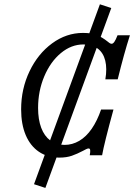

<svg xmlns="http://www.w3.org/2000/svg" viewBox="-20 -739 645 914"><path d="M80.6 -218.5Q80.6 -316.1 120.6 -399.6Q160.5 -483.1 228.2 -532.7Q296 -582.3 375 -582.3Q418.5 -582.3 443.1 -571.4Q467.7 -560.5 490.3 -542.7Q496 -537.9 501.2 -534.3Q506.5 -530.6 511.3 -530.6Q517.7 -530.6 524.2 -539.5Q530.6 -548.4 539.5 -571H598.4Q570.2 -483.1 540.3 -361.3H481.5Q490.3 -412.9 481 -450.4Q471.8 -487.9 445.2 -507.7Q418.5 -527.4 376.6 -527.4Q319.4 -527.4 269.8 -486.3Q220.2 -445.2 190.7 -375.4Q161.3 -305.6 161.3 -225Q161.3 -170.2 176.2 -130.6Q191.1 -91.1 219.4 -70.2Q247.6 -49.2 287.1 -49.2Q324.2 -49.2 357.3 -68.5Q390.3 -87.9 416.5 -125.8Q442.7 -163.7 461.3 -217.7H520.2Q475.8 -55.6 466.1 0H407.3Q410.5 -17.7 409.3 -25Q408.1 -32.3 401.6 -32.3Q397.6 -32.3 390.3 -29Q383.1 -25.8 375 -21Q347.6 -6.5 322.2 2.4Q296.8 11.3 262.1 11.3Q206.5 11.3 165.3 -16.5Q124.2 -44.4 102.4 -96Q80.6 -147.6 80.6 -218.5ZM141.9 137.9 455.6 -718.5 509.7 -700.8 196 155.6Z"/></svg>

Font: Playfair Micro SmCond SmLight
Style: Italic
Weight: 360
Width: 4
Italic angle: -15.6°
Designer: Claus Eggers Sørensen
Foundry: Claus Eggers Sørensen
Version: Version 2.203;Glyphs 3.3 (3326)